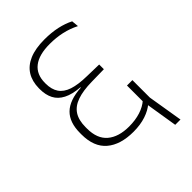

<svg xmlns="http://www.w3.org/2000/svg" viewBox="-219 -728 940 940"><g transform="rotate(-45 251.0 -258.0)"><path d="M257.5 -4Q305 -4 342.8 -16.5Q380.5 -29 405 -50.5L398.5 -81.5Q374.5 -60 339.2 -48.8Q304 -37.5 260.5 -37.5Q188 -37.5 147.5 -71.8Q107 -106 107 -176.5V-185.5Q107 -234.5 126.2 -264Q145.5 -293.5 185 -307.2Q224.5 -321 286 -322L371 -323.5V-356L288 -358Q228.5 -359 191.5 -371.2Q154.5 -383.5 137 -409.2Q119.5 -435 119.5 -475.5V-479.5Q119.5 -538.5 158 -568.5Q196.5 -598.5 271 -598.5Q315 -598.5 354.5 -589.8Q394 -581 430.5 -562.5L427 -599Q396 -615 356.2 -623.8Q316.5 -632.5 268.5 -632.5Q205.5 -632.5 163.8 -614.8Q122 -597 101.2 -563.5Q80.5 -530 80 -482.5V-477Q80 -436.5 94.8 -408Q109.5 -379.5 142 -362.8Q174.5 -346 227.5 -342V-339.5Q145 -334.5 106.2 -296.5Q67.5 -258.5 67.5 -184.5V-175Q67.5 -89 117.5 -46.5Q167.5 -4 257.5 -4ZM432 -187H394.5V-59.5L397.5 -57.5L425.5 116H462L432 -66Z"/></g></svg>

Font: Anek Devanagari ExtraLight
Style: Regular
Weight: 250
Designer: Kailash Malviya (Devanagari) & Yesha Goshar (Latin)
Foundry: Ek Type
Version: Version 1.003